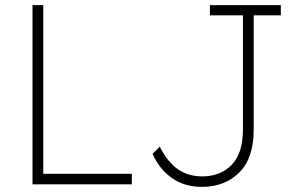

<svg xmlns="http://www.w3.org/2000/svg" viewBox="-20 -720 1167 750"><path d="M107 0V-700H149V-41H495V0ZM769 10Q700 10 651 -25Q602 -60 576 -119L604 -147Q636 -85 676 -58Q716 -31 770 -31Q841 -31 885 -76Q929 -121 929 -215V-660H800V-700H1077V-660H971V-213Q971 -102 914.5 -46Q858 10 769 10Z"/></svg>

Font: Readex Pro Light
Style: Regular
Weight: 300
Designer: Bonnie Shaver-Troup, Thomas Jockin
Foundry: Lexend
Version: Version 1.200; ttfautohint (v1.8.3)